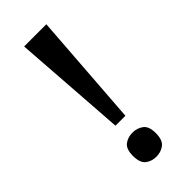

<svg xmlns="http://www.w3.org/2000/svg" viewBox="-233 -757 807 807"><g transform="rotate(-45 170.0 -353.5)"><path d="M140 -207 104 -714H236L199 -207ZM170 7Q142 7 122 -8.5Q102 -24 102 -65Q102 -106 122 -121Q142 -136 170 -136Q197 -136 217.5 -121Q238 -106 238 -65Q238 -24 217.5 -8.5Q197 7 170 7Z"/></g></svg>

Font: Noto Serif Lao Medium
Style: Regular
Weight: 500
Designer: Monotype Design Team
Foundry: Monotype Imaging Inc.
Version: Version 2.003; ttfautohint (v1.8.4.7-5d5b)